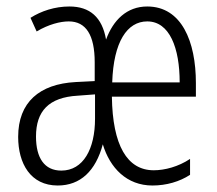

<svg xmlns="http://www.w3.org/2000/svg" viewBox="-20 -562 668 592"><path d="M434 -542C371 -542 329 -500 307 -440C295 -509 257 -542 194 -542C149 -542 107 -528 74 -507L93 -465C130 -487 166 -496 192 -496C245 -496 272 -454 272 -370V-312L213 -309C102 -303 36 -247 36 -140C36 -58 74 10 158 10C228 10 275 -35 297 -117C319 -44 371 10 450 10C493 10 534 -2 566 -23V-72C530 -48 488 -37 454 -37C372 -37 327 -114 325 -264H584V-306C584 -434 540 -542 434 -542ZM434 -496C503 -496 534 -414 534 -308H326C330 -433 372 -496 434 -496ZM220 -267 273 -271V-196C273 -103 237 -36 169 -36C117 -36 91 -75 91 -141C91 -219 130 -262 220 -267Z"/></svg>

Font: Noto Sans Myanmar UI ExtraCondensed Light
Style: Regular
Weight: 300
Width: 2
Designer: Monotype Design Team
Foundry: Monotype Imaging Inc.
Version: Version 2.103